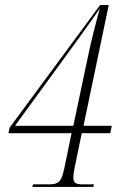

<svg xmlns="http://www.w3.org/2000/svg" viewBox="-20 -734 471 754"><path d="M107 0H346L349 -10H311C279 -10 268 -13 268 -38C268 -45 270 -61 273 -75L301 -211H413L419 -240H308L407 -714H373L18 -233L13 -211H261L233 -75C221 -17 209 -10 169 -10H110ZM40 -240 41 -243 286 -579C315 -620 357 -678 372 -701C355 -639 339 -577 325 -510L268 -240Z"/></svg>

Font: Noto Serif Display ExtraCondensed ExtraLight
Style: Italic
Weight: 200
Width: 2
Italic angle: -12°
Designer: Monotype Design Team
Foundry: Monotype Imaging Inc.
Version: Version 2.009